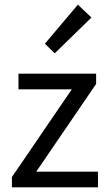

<svg xmlns="http://www.w3.org/2000/svg" viewBox="-20 -801 465 821"><path d="M31 0V-44L287 -419H59V-486H391V-442L135 -67H399V0ZM214 -573 172 -614 313 -781 371 -726Z"/></svg>

Font: SourceSansPro
Style: Book
Weight: 400
Designer: Paul D. Hunt
Foundry: Adobe Systems Incorporated
Version: Version 2.021;PS 2.000;hotconv 1.0.86;makeotf.lib2.5.63406